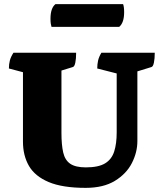

<svg xmlns="http://www.w3.org/2000/svg" viewBox="-20 -896 790 928"><path d="M394 12Q282 12 215.5 -16Q149 -44 120 -94Q91 -144 91 -211V-547L23 -565Q23 -585 27.5 -603Q32 -621 45 -641H348Q348 -612 344 -593Q340 -574 332 -572L277 -555V-254Q277 -196 285.5 -159Q294 -122 319.5 -104.5Q345 -87 395 -87Q456 -87 488 -106.5Q520 -126 532 -164Q544 -202 544 -256V-541L450 -565Q450 -585 454 -603Q458 -621 470 -641H728Q728 -613 724 -593.5Q720 -574 712 -572L644 -551V-214Q644 -160 617.5 -108Q591 -56 535.5 -22Q480 12 394 12ZM556 -766H229Q227 -772 225.5 -781.5Q224 -791 224 -805Q224 -857 248 -876H575Q580 -863 580 -837Q580 -786 556 -766Z"/></svg>

Font: Petrona Black
Style: Regular
Weight: 900
Designer: Ringo R. Seeber
Foundry: Ringo R. Seeber
Version: Version 2.001; ttfautohint (v1.8.3)